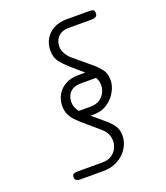

<svg xmlns="http://www.w3.org/2000/svg" viewBox="-175 -1123 1076 1243"><g transform="rotate(-20 362.5 -502.0)"><path d="M165 0Q148.5 0 136.8 -5Q125 -10 125 -28.5Q125 -46 136 -50.2Q147 -54.5 165 -54.5H334Q372.5 -54.5 397.2 -71Q422 -87.5 434 -112.5Q446 -137.5 446 -163Q446 -191.5 433.8 -214Q421.5 -236.5 405.5 -250L294.5 -346Q273.5 -364 255 -383.5Q236.5 -403 225 -427.8Q213.5 -452.5 213.5 -486.5Q213.5 -527 232.8 -561.8Q252 -596.5 289.5 -617.8Q327 -639 381.5 -639H428Q407 -657 386.5 -675.2Q366 -693.5 345 -711Q313 -739 288.5 -770Q264 -801 264 -851Q264 -892 283.2 -926.8Q302.5 -961.5 340.2 -983Q378 -1004.5 433 -1004.5H564Q598 -1004.5 611 -1002Q624 -999.5 624 -976Q624 -961 613.2 -954.2Q602.5 -947.5 588.5 -947.5H429Q391 -947.5 368.8 -933.8Q346.5 -920 337 -898.2Q327.5 -876.5 327.5 -853Q327.5 -827 341.8 -803.5Q356 -780 374.5 -764L493.5 -664Q524.5 -638 545 -610.2Q565.5 -582.5 565.5 -537Q565.5 -500.5 544 -460.5Q522.5 -420.5 482.2 -392.8Q442 -365 384.5 -365H364.5Q384.5 -348.5 404 -331.8Q423.5 -315 443 -298.5Q474 -273 494.5 -245Q515 -217 515 -172Q515 -144.5 502.8 -114.2Q490.5 -84 465.8 -58.2Q441 -32.5 404.5 -16.2Q368 0 319 0ZM303.5 -420H384.5Q423 -420 447.8 -436.5Q472.5 -453 484.8 -477.8Q497 -502.5 497 -528Q497 -543.5 493 -557.2Q489 -571 482 -583H378.5Q340.5 -583 318.2 -569.2Q296 -555.5 286.8 -533.8Q277.5 -512 277.5 -488.5Q277.5 -470 284.8 -452.2Q292 -434.5 303.5 -420Z"/></g></svg>

Font: Edu SA Hand Cursive
Style: Regular
Weight: 400
Designer: Tina and Corey Anderson, Eben Sorkin, Mirko Velimirovic
Foundry: Google for Education
Version: Version 2.000